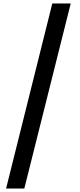

<svg xmlns="http://www.w3.org/2000/svg" viewBox="-20 -848 459 1105"><path d="M15 237H120L387 -828H281Z"/></svg>

Font: GenEiGothic-pro-Regular
Style: Bold
Weight: 700
Designer: Ryoko NISHIZUKA (kana & ideographs); Paul D. Hunt (Latin, Greek & Cyrillic); Wenlong ZHANG (bopomofo); Sandoll Communica
Foundry: Adobe Systems Incorporated; o_tamon
Version: Version 1.000.140830